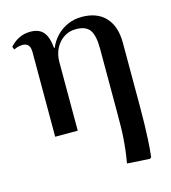

<svg xmlns="http://www.w3.org/2000/svg" viewBox="-111 -617 827 929"><g transform="rotate(-15 302.5 -152.5)"><path d="M525 222 412 215Q418 181 421.5 151.5Q425 122 427 93Q429 64 429.5 32.5Q430 1 430 -38V-355Q430 -422 410 -449.5Q390 -477 341 -477Q307 -477 280.5 -459.5Q254 -442 238.5 -412Q223 -382 223 -343V0H110V-423Q110 -448 100.5 -459Q91 -470 72 -470Q51 -470 28 -459L22 -474Q45 -499 70 -510.5Q95 -522 125 -522Q168 -522 189.5 -497Q211 -472 216 -416H219Q234 -451 258.5 -475.5Q283 -500 315 -513.5Q347 -527 383 -527Q460 -527 502 -482Q544 -437 544 -354V-31Q544 14 543 53Q542 92 540 131Q538 170 533 216Z"/></g></svg>

Font: Literata 60pt Medium
Style: Regular
Weight: 500
Designer: Latin by Veronika Burian and Jose Scaglione. Greek by Irene Vlachou. Cyrillic by Vera Evstafieva.
Foundry: TypeTogether
Version: Version 3.103;gftools[0.9.29]